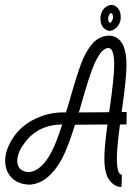

<svg xmlns="http://www.w3.org/2000/svg" viewBox="-20 -675 563 779"><path d="M232.4 -169.9Q129.9 -168.9 76.2 -89.8Q69.3 -81.1 64.5 -72.3Q43 -31.2 53.7 -2.9Q62.5 20.5 94.7 23.4Q97.7 23.4 98.6 23.4Q148.4 17.6 187.5 -55.7Q208 -93.8 232.4 -169.9ZM435.5 -467.8Q423.8 -492.2 395.5 -468.8Q380.9 -454.1 363.3 -417Q342.8 -371.1 303.7 -231.4Q303.7 -229.5 301.8 -224.6Q299.8 -220.7 299.8 -218.8L422.9 -219.7Q422.9 -220.7 422.9 -222.7Q423.8 -223.6 423.8 -224.6Q443.4 -363.3 443.4 -412.1Q443.4 -450.2 435.5 -467.8ZM420.9 -530.3H427.7Q461.9 -526.4 479.5 -492.2Q480.5 -489.3 481.4 -487.3Q493.2 -458 493.2 -413.1Q493.2 -356.4 473.6 -220.7H494.1L493.2 -169.9H466.8Q454.1 -74.2 454.1 -31.2Q454.1 4.9 460.9 22.5Q466.8 34.2 474.6 34.2L472.7 84Q442.4 83 420.9 51.8Q417 45.9 415 41Q403.3 12.7 403.3 -31.2Q403.3 -78.1 416 -169.9L284.2 -168.9Q257.8 -83 232.4 -32.2Q176.8 69.3 100.6 74.2H99.6H97.7Q37.1 71.3 12.7 26.4Q8.8 19.5 6.8 13.7Q-9.8 -36.1 20.5 -94.7Q60.5 -171.9 147.5 -203.1Q194.3 -220.7 247.1 -218.8L255.9 -245.1Q296.9 -390.6 317.4 -437.5Q336.9 -479.5 360.4 -503.9Q387.7 -529.3 420.9 -530.3ZM435.5 -619.1Q432.6 -623 427.7 -621.1L426.8 -620.1Q420.9 -613.3 418.9 -603.5Q418.9 -600.6 418.9 -599.6Q418.9 -591.8 421.9 -585.9Q424.8 -582 428.7 -583Q430.7 -585 430.7 -585Q436.5 -591.8 438.5 -601.6Q438.5 -604.5 438.5 -605.5Q438.5 -613.3 435.5 -619.1ZM402.3 -640.6Q416 -654.3 431.6 -655.3Q434.6 -655.3 435.5 -655.3Q454.1 -651.4 463.9 -633.8Q469.7 -622.1 469.7 -607.4Q469.7 -602.5 469.7 -597.7Q466.8 -578.1 454.1 -564.5Q440.4 -550.8 425.8 -549.8Q422.9 -549.8 421.9 -549.8Q403.3 -553.7 393.6 -571.3Q387.7 -583 387.7 -597.7Q387.7 -602.5 387.7 -607.4Q389.6 -620.1 394.5 -629.9Q397.5 -634.8 400.4 -638.7Q401.4 -639.6 402.3 -640.6Z"/></svg>

Font: Bratas-flat
Style: flat
Weight: 400
Designer: MUHAMMAD YONI
Version: Version 001.000